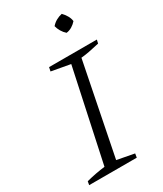

<svg xmlns="http://www.w3.org/2000/svg" viewBox="-214 -947 873 1027"><g transform="rotate(-30 222.0 -433.5)"><path d="M19 0 23 -22Q54 -30 83 -35.5Q112 -41 139 -44L260 -609L144 -630L149 -654H444L439 -632Q400 -623 373.5 -618Q347 -613 324 -611L211 -44L317 -24L313 0ZM350 -867Q363 -854 373 -837Q383 -820 385 -802Q373 -788 356.5 -778Q340 -768 322 -766Q308 -778 298 -795Q288 -812 284 -829Q297 -844 314 -853.5Q331 -863 350 -867Z"/></g></svg>

Font: Piazzolla 8pt ExtraLight
Style: Italic
Weight: 250
Italic angle: -11.3°
Designer: Juan Pablo del Peral
Foundry: Huerta Tipografica
Version: Version 2.001